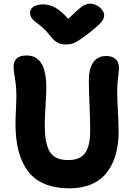

<svg xmlns="http://www.w3.org/2000/svg" viewBox="-20 -1028 724 1052"><path d="M474.1 -1007.8Q502.9 -1007.8 526.9 -987.1Q550.8 -966.3 550.8 -942.9Q550.8 -926.3 535.2 -907Q519.5 -887.7 462.9 -842.8Q413.6 -806.2 391.8 -795.2Q370.1 -784.2 336.9 -784.2Q289.6 -784.2 254.9 -832Q235.4 -857.4 212.9 -877.2Q190.4 -897 177 -906Q163.6 -915 154.3 -928Q145 -940.9 145 -958Q145 -979.5 164.3 -991.7Q183.6 -1003.9 217.8 -1003.9Q251 -1003.9 282.2 -986.6Q313.5 -969.2 354 -924.8Q409.7 -979.5 431.6 -993.7Q453.6 -1007.8 474.1 -1007.8ZM361.8 3.9Q282.2 3.9 224.6 -20.3Q167 -44.4 132.3 -91.3Q97.7 -138.2 81.3 -201.9Q64.9 -265.6 64.9 -350.1Q64.9 -379.4 67.4 -429.4Q69.8 -479.5 69.8 -495.1Q69.8 -554.2 62 -598.4Q54.2 -642.6 54.2 -660.2Q54.2 -724.1 125 -724.1Q144 -724.1 159.7 -719Q175.3 -713.9 189.5 -701.4Q203.6 -689 213.1 -669.2Q222.7 -649.4 228.3 -618.4Q233.9 -587.4 233.9 -546.9Q233.9 -517.6 229.5 -445.3Q225.1 -373 225.1 -341.8Q225.1 -296.4 230.7 -263.2Q236.3 -230 246.3 -208.5Q256.3 -187 272.7 -174.1Q289.1 -161.1 308.6 -156Q328.1 -150.9 355 -150.9Q416.5 -150.9 445.3 -188Q474.1 -225.1 474.1 -314Q474.1 -369.6 470.5 -454.3Q466.8 -539.1 466.8 -590.8Q466.8 -650.9 490.7 -686Q514.6 -721.2 562 -721.2Q594.7 -721.2 613.3 -704.3Q631.8 -687.5 631.8 -655.8Q631.8 -643.1 627 -604Q622.1 -564.9 622.1 -526.9Q622.1 -492.2 626 -420.4Q629.9 -348.6 629.9 -307.1Q629.9 -236.8 613.8 -180.7Q597.7 -124.5 565.4 -82.8Q533.2 -41 481.4 -18.6Q429.7 3.9 361.8 3.9Z"/></svg>

Font: Shantell Sans Bouncy
Style: Bold
Weight: 700
Designer: Stephen Nixon, Anya Danilova, Shantell Martin
Foundry: Arrow Type
Version: Version 1.006;[9816181b4]